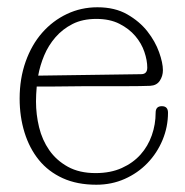

<svg xmlns="http://www.w3.org/2000/svg" viewBox="-20 -497 508 528"><path d="M368 -293Q385 -293 385 -311Q385 -331 377 -354.5Q369 -378 352 -398Q335 -418 308.5 -431.5Q282 -445 245 -445Q207 -445 179.5 -431Q152 -417 132.5 -394.5Q113 -372 101.5 -344.5Q90 -317 85 -289ZM81 -259Q80 -248 79.5 -237.5Q79 -227 79 -218Q79 -182 87.5 -147Q96 -112 115.5 -84Q135 -56 166.5 -38.5Q198 -21 243 -21Q284 -21 315 -35Q346 -49 366.5 -72Q387 -95 397.5 -125Q408 -155 408 -187Q408 -205 425 -205Q442 -205 442 -187Q442 -148 427 -112Q412 -76 385.5 -48.5Q359 -21 323 -5Q287 11 245 11Q192 11 152.5 -7Q113 -25 87 -57Q61 -89 47.5 -132.5Q34 -176 34 -226Q34 -281 50.5 -327.5Q67 -374 96 -407Q125 -440 164 -458.5Q203 -477 248 -477Q296 -477 330 -457.5Q364 -438 385.5 -410.5Q407 -383 417.5 -353.5Q428 -324 428 -304Q428 -288 419.5 -275Q411 -262 393 -261Q367 -260 329.5 -260Q292 -260 252 -260Q240 -260 217 -260Q194 -260 168.5 -259.5Q143 -259 119 -259Q95 -259 81 -259Z"/></svg>

Font: Life Savers
Style: Regular
Weight: 400
Version: Version 2.001; ttfautohint (v0.93) -l 8 -r 50 -G 200 -x 14 -